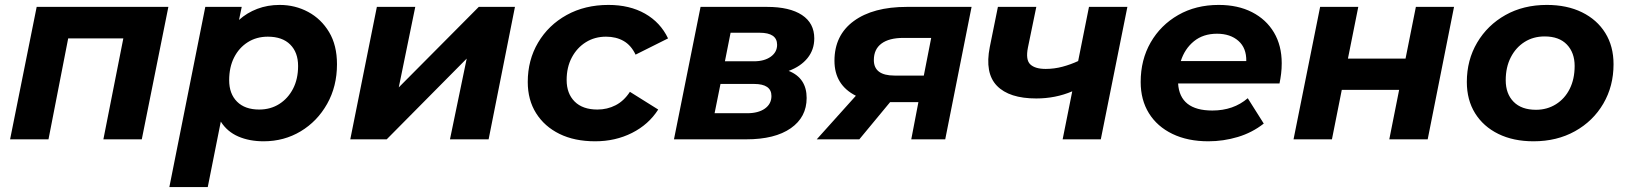

<svg xmlns="http://www.w3.org/2000/svg" viewBox="-20 -566 6607 780"><path d="M21 0 129 -538H664L556 0H400L481 -410H257L177 0Z M1051 8Q993 8 948 -11.5Q903 -31 877 -72L824 194H668L814 -538H962L951 -485Q983 -514 1025 -530Q1067 -546 1116 -546Q1179 -546 1232 -517.5Q1285 -489 1317 -435.5Q1349 -382 1349 -305Q1349 -215 1309 -144Q1269 -73 1201.5 -32.5Q1134 8 1051 8ZM1033 -121Q1079 -121 1114.5 -143.5Q1150 -166 1170.5 -205.5Q1191 -245 1191 -298Q1191 -353 1159 -385Q1127 -417 1068 -417Q1022 -417 986.5 -394.5Q951 -372 931 -332.5Q911 -293 911 -240Q911 -185 943 -153Q975 -121 1033 -121Z M1403 0 1511 -538H1667L1600 -211L1925 -538H2072L1965 0H1808L1876 -328L1551 0Z M2398 8Q2314 8 2253 -22Q2192 -52 2158 -106Q2124 -160 2124 -233Q2124 -322 2166 -393Q2208 -464 2282 -505Q2356 -546 2452 -546Q2538 -546 2600.5 -510.5Q2663 -475 2694 -410L2562 -344Q2544 -382 2513.5 -399.5Q2483 -417 2442 -417Q2396 -417 2360 -394.5Q2324 -372 2303 -332.5Q2282 -293 2282 -241Q2282 -186 2314.5 -153.5Q2347 -121 2407 -121Q2447 -121 2481 -138.5Q2515 -156 2539 -193L2654 -121Q2615 -60 2547.5 -26Q2480 8 2398 8Z M2718 0 2826 -538H3096Q3188 -538 3238 -505Q3288 -472 3288 -410Q3288 -364 3260.5 -330Q3233 -296 3184 -278Q3257 -249 3257 -168Q3257 -90 3192.5 -45Q3128 0 3012 0ZM2883 -106H3015Q3061 -106 3087.5 -125Q3114 -144 3114 -176Q3114 -225 3043 -225H2907ZM2925 -317H3043Q3085 -317 3111 -335.5Q3137 -354 3137 -384Q3137 -433 3066 -433H2948Z M3682 0 3711 -151H3596L3471 0H3298L3457 -177Q3370 -221 3370 -319Q3370 -423 3448.5 -480.5Q3527 -538 3664 -538H3927L3820 0ZM3733 -259 3763 -412H3650Q3592 -412 3561 -389Q3530 -366 3530 -322Q3530 -259 3614 -259Z M4297 0 4336 -195Q4268 -166 4190 -166Q4080 -166 4030 -217.5Q3980 -269 4001 -375L4034 -538H4190L4156 -373Q4146 -323 4165.5 -304.5Q4185 -286 4228 -286Q4263 -286 4296.5 -295Q4330 -304 4360 -318L4404 -538H4560L4452 0Z M4889 8Q4805 8 4743 -22Q4681 -52 4647.5 -106Q4614 -160 4614 -233Q4614 -323 4654.5 -393.5Q4695 -464 4766.5 -505Q4838 -546 4931 -546Q5009 -546 5066.5 -516.5Q5124 -487 5155.5 -434Q5187 -381 5187 -309Q5187 -287 5184.5 -266.5Q5182 -246 5178 -227H4766Q4773 -117 4905 -117Q4991 -117 5049 -167L5114 -64Q5067 -27 5008.5 -9.5Q4950 8 4889 8ZM4777 -318H5043Q5044 -371 5011 -400Q4978 -429 4924 -429Q4868 -429 4830.5 -398.5Q4793 -368 4777 -318Z M5235 0 5343 -538H5498L5456 -328H5690L5732 -538H5887L5780 0H5624L5664 -201H5431L5391 0Z M6210 8Q6128 8 6067 -22Q6006 -52 5972.5 -106Q5939 -160 5939 -233Q5939 -322 5981 -393Q6023 -464 6096 -505Q6169 -546 6264 -546Q6346 -546 6407 -516Q6468 -486 6501.5 -432Q6535 -378 6535 -305Q6535 -216 6493.5 -145Q6452 -74 6378.5 -33Q6305 8 6210 8ZM6220 -120Q6265 -120 6301 -142.5Q6337 -165 6357 -205Q6377 -245 6377 -298Q6377 -352 6345.5 -385Q6314 -418 6255 -418Q6209 -418 6173.5 -395.5Q6138 -373 6117.5 -333Q6097 -293 6097 -240Q6097 -185 6129 -152.5Q6161 -120 6220 -120Z"/></svg>

Font: Montserrat
Style: Bold Italic
Weight: 700
Italic angle: -11.3°
Designer: Julieta Ulanovsky
Foundry: Julieta Ulanovsky
Version: Version 9.000; ttfautohint (v1.8.4.7-5d5b)